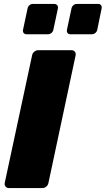

<svg xmlns="http://www.w3.org/2000/svg" viewBox="-20 -955 537 975"><path d="M25 0Q15 0 8.5 -7.5Q2 -15 4 -26L143 -674Q145 -685 154 -692.5Q163 -700 174 -700H343Q354 -700 360 -692.5Q366 -685 364 -674L226 -26Q224 -15 215 -7.5Q206 0 195 0ZM338 -781Q328 -781 323 -787.5Q318 -794 320 -804L343 -912Q345 -922 352.5 -928.5Q360 -935 370 -935H478Q488 -935 493 -928.5Q498 -922 496 -912L474 -804Q472 -794 464 -787.5Q456 -781 446 -781ZM115 -781Q105 -781 100 -787.5Q95 -794 97 -804L120 -912Q122 -922 129.5 -928.5Q137 -935 147 -935H255Q265 -935 270.5 -928.5Q276 -922 274 -912L251 -804Q249 -794 241 -787.5Q233 -781 223 -781Z"/></svg>

Font: Rubik Light ExtraBold
Style: Italic
Weight: 800
Italic angle: -12°
Version: Version 2.104